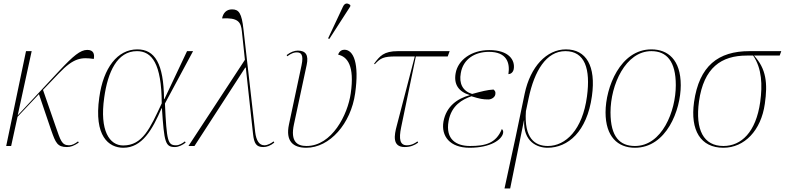

<svg xmlns="http://www.w3.org/2000/svg" viewBox="-20 -825 4435 1085"><path d="M15 0H43L79 -165L200 -293L270 -87C294 -19 304 6 358 6C380 6 398 -1 425 -19L421 -26C404 -13 388 -4 370 -4C328 -4 322 -33 295 -109L223 -317L313 -411C397 -499 440 -502 510 -492C515 -519 509 -543 473 -543C434 -543 394 -509 316 -426L80 -173L159 -536H127Z M677 10C783 10 841 -92 893 -213H895C908 -19 914 6 969 6C989 6 1013 -6 1029 -19L1025 -26C1012 -16 994 -4 975 -4C928 -4 922 -26 912 -240L1071 -536H1037L909 -265H907C905 -466 855 -546 756 -546C644 -546 564 -442 541 -274C510 -56 594 10 677 10ZM676 -3C599 -3 542 -86 569 -274C589 -418 642 -536 754 -536C838 -536 893 -466 894 -241C828 -100 786 -3 676 -3Z M1045 0H1079L1366 -443H1369L1410 -67C1416 -14 1428 6 1468 6C1487 6 1508 -1 1530 -19L1526 -26C1514 -17 1494 -4 1474 -4C1445 -4 1428 -30 1422 -79L1356 -658C1346 -751 1330 -772 1291 -772C1260 -772 1241 -752 1235 -721C1325 -726 1342 -701 1347 -647L1364 -487Z M1841 -605 1959 -788 1960 -796C1946 -808 1929 -811 1918 -787L1834 -608ZM1711 10C1843 10 1963 -126 1987 -298C2011 -467 1978 -544 1926 -544C1915 -544 1897 -538 1891 -516C1942 -505 1985 -455 1962 -297C1945 -177 1856 0 1712 0C1660 0 1620 -24 1641 -122L1713 -458C1725 -514 1708 -539 1663 -539C1644 -539 1622 -531 1600 -514L1603 -507C1631 -527 1645 -529 1657 -529C1681 -529 1697 -517 1684 -456L1613 -122C1593 -28 1635 10 1711 10Z M2267 6C2298 6 2321 -3 2343 -19L2339 -26C2326 -16 2306 -4 2279 -4C2240 -4 2233 -39 2247 -106L2330 -506H2510L2521 -536H2229C2148 -536 2126 -508 2094 -465L2098 -462C2130 -497 2148 -506 2216 -506H2324L2222 -114C2208 -62 2195 6 2267 6Z M2634 10C2753 10 2816 -36 2823 -73C2825 -84 2822 -90 2816 -96C2783 -14 2721 0 2636 0C2560 0 2496 -36 2515 -141C2531 -230 2593 -263 2644 -281C2692 -266 2709 -263 2740 -263C2756 -263 2776 -274 2779 -291C2782 -306 2777 -312 2769 -319C2734 -317 2703 -309 2648 -294C2595 -310 2573 -353 2584 -412C2597 -490 2662 -532 2743 -532C2844 -532 2863 -470 2853 -406C2864 -406 2879 -414 2883 -434C2892 -485 2856 -542 2745 -542C2643 -542 2568 -485 2555 -412C2543 -348 2572 -307 2634 -288V-287C2565 -268 2502 -225 2486 -138C2472 -56 2522 10 2634 10Z M2831 240H2863L2941 -145H2942C2936 -24 3016 10 3074 10C3189 10 3297 -80 3325 -282C3349 -453 3292 -546 3178 -546C3069 -546 2977 -448 2945 -296L2894 -51ZM3076 0C3002 0 2941 -44 2952 -197L2968 -273C3000 -423 3066 -536 3175 -536C3285 -536 3318 -436 3297 -280C3272 -91 3176 0 3076 0Z M3568 10C3746 10 3827 -203 3827 -343C3827 -488 3754 -546 3661 -546C3485 -546 3402 -331 3402 -190C3402 -53 3471 10 3568 10ZM3568 0C3484 0 3430 -50 3430 -190C3430 -346 3515 -536 3661 -536C3748 -536 3799 -478 3799 -344C3799 -196 3721 0 3568 0Z M4068 10C4187 10 4281 -88 4302 -238C4319 -355 4310 -436 4241 -511H4386L4395 -536H4215C4039 -536 3931 -453 3902 -248C3880 -89 3939 10 4068 10ZM4068 0C3956 0 3908 -91 3930 -252C3957 -443 4056 -511 4200 -511H4236C4286 -438 4289 -344 4276 -249C4252 -78 4169 0 4068 0Z"/></svg>

Font: Noto Serif Display Thin
Style: Italic
Weight: 100
Italic angle: -12°
Designer: Monotype Design Team
Foundry: Monotype Imaging Inc.
Version: Version 2.009